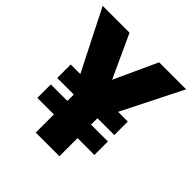

<svg xmlns="http://www.w3.org/2000/svg" viewBox="-180 -801 935 935"><g transform="rotate(45 287.5 -333.5)"><path d="M92 -218H206V-259L205 -262H92V-355H158L0 -667H185L287 -445L389 -667H575L418 -355H485V-262H371L369 -259V-218H485V-125H369V0H206V-125H92Z"/></g></svg>

Font: Epunda Sans ExtraBold
Style: Regular
Weight: 800
Designer: Simon Atzbach
Foundry: typofactur
Version: Version 2.204; ttfautohint (v1.8.4.7-5d5b)